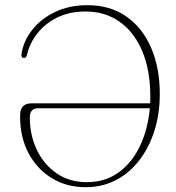

<svg xmlns="http://www.w3.org/2000/svg" viewBox="-20 -730 698 760"><path d="M59.5 -269.5Q59.5 -297.5 70.8 -309.2Q82 -321 106.5 -321H574.5Q575 -333.5 575 -346Q575 -452.5 542.8 -528.2Q510.5 -604 453 -644.2Q395.5 -684.5 319 -684.5Q255 -684.5 206.8 -660.8Q158.5 -637 128 -598Q97.5 -559 87 -513.5Q84 -500.5 75 -500.5Q63.5 -500.5 65 -515.5Q72.5 -567 107 -611.2Q141.5 -655.5 197.8 -682.5Q254 -709.5 326 -709.5Q416.5 -709.5 480.5 -664.5Q544.5 -619.5 578.5 -540.2Q612.5 -461 612.5 -357.5Q612.5 -280 591.5 -213.2Q570.5 -146.5 531.8 -96Q493 -45.5 439 -17.2Q385 11 319 11Q243.5 11 185 -24.8Q126.5 -60.5 93 -123.5Q59.5 -186.5 59.5 -269.5ZM98 -264Q98 -196.5 125.2 -138.2Q152.5 -80 203.2 -44.5Q254 -9 323.5 -9Q397.5 -9 451 -48.5Q504.5 -88 535.2 -154.5Q566 -221 573 -301.5H130Q98 -301.5 98 -264Z"/></svg>

Font: Fraunces 72pt S050 Thin
Style: Regular
Weight: 100
Version: Version 1.000; ttfautohint (v1.8.3)